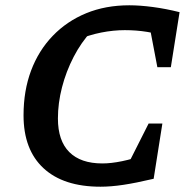

<svg xmlns="http://www.w3.org/2000/svg" viewBox="-20 -696 723 726"><path d="M360 10Q220 10 144.5 -60Q69 -130 69 -260Q69 -353 97.5 -429Q126 -505 179.5 -560.5Q233 -616 306 -646Q379 -676 469 -676Q509 -676 558 -669.5Q607 -663 659 -650L617 -556Q576 -569 536 -575.5Q496 -582 452 -582Q409 -582 363 -573Q317 -564 266 -543L326 -578Q287 -536 258.5 -481Q230 -426 214.5 -366Q199 -306 199 -248Q199 -164 242 -121Q285 -78 367 -78Q400 -78 441.5 -86.5Q483 -95 534 -113L561 -20Q493 -4 446 3Q399 10 360 10ZM435 -17 542 -229H594L561 -20ZM575 -442 535 -652 659 -650 626 -442Z"/></svg>

Font: Piazzolla Thin
Style: Bold Italic
Weight: 700
Italic angle: -11.3°
Version: Version 2.005